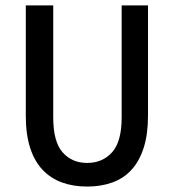

<svg xmlns="http://www.w3.org/2000/svg" viewBox="-20 -675 640 707"><path d="M301 12Q250 12 208.5 -3Q167 -18 137 -49.5Q107 -81 91 -130.5Q75 -180 75 -249V-655H176V-243Q176 -153 210.5 -114Q245 -75 301 -75Q357 -75 392.5 -114Q428 -153 428 -243V-655H525V-249Q525 -180 509 -130.5Q493 -81 464 -49.5Q435 -18 393.5 -3Q352 12 301 12Z"/></svg>

Font: Source Code Pro Medium
Style: Regular
Weight: 500
Monospace: yes
Designer: Paul D. Hunt, Teo Tuominen
Foundry: Adobe Systems Incorporated
Version: Version 2.030;PS 1.000;hotconv 16.6.51;makeotf.lib2.5.65220